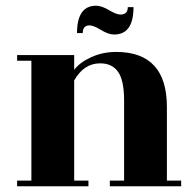

<svg xmlns="http://www.w3.org/2000/svg" viewBox="-20 -653 685 673"><path d="M565 -20H615V0H365V-20H415V-300Q415 -371 394 -401Q373 -431 331 -431Q274 -431 240 -371V-20H290V0H40V-20H90V-440H40V-460H240V-408Q259 -434 299.5 -452.5Q340 -471 387 -471Q565 -471 565 -278ZM428 -628H448Q448 -532 380 -532Q360 -532 334 -548Q308 -564 294 -564Q270 -564 270 -537H250Q250 -633 317 -633Q336 -633 362 -617.5Q388 -602 402 -602Q428 -602 428 -628Z"/></svg>

Font: Rozha One
Style: Regular
Weight: 400
Designer: Tim Donaldson, Indian Type Foundry
Foundry: Indian Type Foundry
Version: Version 1.301;PS 1.0;hotconv 1.0.78;makeotf.lib2.5.61930; tt